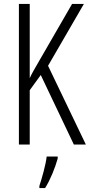

<svg xmlns="http://www.w3.org/2000/svg" viewBox="-20 -734 456 975"><path d="M416 0 224 -400 406 -714H346L186 -437C158 -389 139 -356 131 -337V-714H76V0H131V-276L187 -353L355 0ZM273 71V61H217C213 101 192 174 180 210V221H209C236 178 260 118 273 71Z"/></svg>

Font: Noto Sans Lao Looped ExtraCondensed Light
Style: Regular
Weight: 300
Width: 2
Designer: Mark Frömberg, Ben Mitchell
Foundry: The Fontpad Ltd
Version: Version 1.002